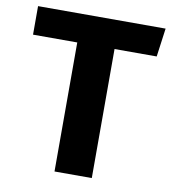

<svg xmlns="http://www.w3.org/2000/svg" viewBox="-80 -782 775 853"><g transform="rotate(10 307.5 -355.5)"><path d="M390.8 -582.1V0H222.6V-582.1H23.1V-710.8H598.5L581 -582.1Z"/></g></svg>

Font: Fira Code
Style: Bold
Weight: 700
Monospace: yes
Designer: Carrois Corporate, Edenspiekermann AG, Nikita Prokopov
Foundry: Carrois Corporate, Edenspiekermann AG, Nikita Prokopov
Version: Version 6.000; ttfautohint (v1.8.2) -l 8 -r 50 -G 200 -x 14 